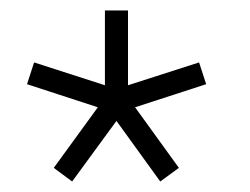

<svg xmlns="http://www.w3.org/2000/svg" viewBox="-20 -770 476 366"><path d="M237.5 -565.5 321 -450 285.5 -424 202 -539.5 117.5 -424 82.5 -450 166.5 -565.5 31.5 -609.5 45 -651 180 -607.5V-750H224V-607.5L359.5 -651L373 -609.5Z"/></svg>

Font: Russisch Sans ExtraLight
Style: Regular
Weight: 200
Width: 4
Designer: Michael Sharanda (font) & Cristiano Sobral (main changes)
Foundry: Michael Sharanda
Version: Version 2.00;September 8, 2020;FontCreator 13.0.0.2681 64-bi